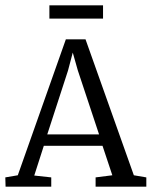

<svg xmlns="http://www.w3.org/2000/svg" viewBox="-30 -703 571 723"><path d="M156 -633V-683H358V-633ZM-9 0 -10 -35 37 -43 218 -555H292L474 -43L521 -35V0H330V-35L393 -43L356 -154H135L99 -42L163 -35V0ZM226 -437 148 -197H343L263 -438L244 -505Z"/></svg>

Font: Aikya
Style: Regular
Weight: 400
Designer: Neelakash Kshetrimayum (Latin subset based on Merriweather by Eben Sorkin)
Foundry: Brand New Type
Version: Version 1.00 b005